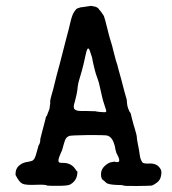

<svg xmlns="http://www.w3.org/2000/svg" viewBox="-20 -610 587 654"><path d="M290 -590Q306 -588 311.5 -584Q317 -580 316.5 -579.5Q316 -579 319.5 -575.5Q323 -572 324.5 -569.5Q326 -567 327.5 -565Q329 -563 329.5 -562Q330 -561 330 -561.5Q330 -562 330.5 -561Q331 -560 332 -558.5Q333 -557 334 -555Q338 -544 344 -519Q350 -494 351.5 -489Q353 -484 354.5 -478.5Q356 -473 359 -464Q362 -455 363 -450Q364 -445 365 -441.5Q366 -438 368 -430Q370 -422 371.5 -416.5Q373 -411 374.5 -405Q376 -399 378 -394Q380 -389 381 -383.5Q382 -378 384 -372Q390 -352 393.5 -338Q397 -324 398.5 -318.5Q400 -313 405 -294Q410 -275 411 -273Q412 -271 412.5 -260Q413 -249 417.5 -238Q422 -227 423.5 -226.5Q425 -226 427 -216Q429 -206 430.5 -202Q432 -198 433.5 -191Q435 -184 437 -179Q446 -149 446 -143.5Q446 -138 448 -128Q450 -118 451 -112Q452 -106 453.5 -99Q455 -92 456 -82.5Q457 -73 460 -66Q463 -59 466 -56Q471 -52 490 -53Q517 -54 528 -32Q531 -25 529 -14Q527 3 514.5 12Q502 21 497.5 22Q493 23 448.5 23.5Q404 24 401 22Q398 20 379 20Q348 19 341 12Q334 5 332 4Q324 0 324 -16.5Q324 -33 336.5 -44.5Q349 -56 359 -57.5Q369 -59 370 -59.5Q371 -60 371.5 -59Q372 -58 376.5 -58Q381 -58 382 -58Q390 -60 383 -76L377 -88Q377 -87 374.5 -96Q372 -105 372 -108Q372 -111 367 -125Q358 -148 340 -149Q333 -150 279 -150Q222 -149 216 -147Q210 -145 205.5 -139.5Q201 -134 196.5 -116.5Q192 -99 190.5 -96Q189 -93 187 -88.5Q185 -84 182 -76Q179 -68 179 -63Q179 -58 182 -56.5Q185 -55 200 -55Q225 -53 238 -32Q240 -28 241 -28Q245 -28 243 -16Q240 7 218 19Q209 23 176 23Q143 23 140 22Q136 18 101.5 19.5Q67 21 56 15.5Q45 10 33 -14V-18Q33 -44 60 -55Q64 -57 73.5 -58.5Q83 -60 88.5 -62Q94 -64 97.5 -70Q101 -76 106.5 -97Q112 -118 113 -117.5Q114 -117 116 -124.5Q118 -132 117 -132.5Q116 -133 122.5 -157Q129 -181 131.5 -191.5Q134 -202 135 -205Q136 -208 136 -210Q137 -214 138 -214Q139 -213 140.5 -218Q142 -223 142.5 -223.5Q143 -224 144 -227.5Q145 -231 147 -235Q149 -239 149 -242.5Q149 -246 150 -250.5Q151 -255 151 -256V-267Q151 -267 151.5 -269.5Q152 -272 153 -276.5Q154 -281 156.5 -289.5Q159 -298 162 -309Q165 -320 167 -329.5Q169 -339 173.5 -355.5Q178 -372 183 -390.5Q188 -409 195 -437Q202 -465 205 -476Q208 -487 209.5 -493Q211 -499 214 -510Q217 -521 220 -535Q226 -561 233.5 -571Q241 -581 242.5 -581Q244 -581 248.5 -583Q253 -585 254.5 -585Q256 -585 263 -586ZM286 -437Q282 -448 278.5 -444Q275 -440 271.5 -422.5Q268 -405 264.5 -391Q261 -377 258 -366Q255 -355 251.5 -344Q248 -333 246.5 -325.5Q245 -318 244.5 -313.5Q244 -309 243.5 -303.5Q243 -298 241 -289Q239 -280 238 -276.5Q237 -273 235 -264Q228 -244 234 -238Q240 -232 255 -232Q270 -232 271 -232L307 -231Q306 -230 322.5 -228.5Q339 -227 340.5 -228.5Q342 -230 342 -232Q342 -234 337 -248.5Q332 -263 331 -267.5Q330 -272 327 -283.5Q324 -295 320.5 -312.5Q317 -330 311.5 -344.5Q306 -359 304 -367.5Q302 -376 300 -383.5Q298 -391 297.5 -394.5Q297 -398 296 -401.5Q295 -405 294.5 -409.5Q294 -414 291 -422Q288 -430 286 -437Z"/></svg>

Font: TT2020 Style E
Style: Regular
Weight: 400
Version: Version 00.2